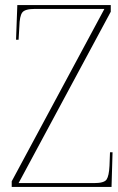

<svg xmlns="http://www.w3.org/2000/svg" viewBox="-20 -734 462 754"><path d="M26 0V-22L390 -699H117Q78 -699 67.5 -685Q57 -671 56 -630L53 -578H43L48 -714H415V-688L53 -15H350Q389 -15 398.5 -29Q408 -43 410 -83L412 -136H422L418 0Z"/></svg>

Font: Noto Serif Display SemiCondensed Thin
Style: Regular
Weight: 100
Width: 4
Designer: Monotype Design Team
Foundry: Monotype Imaging Inc.
Version: Version 2.009